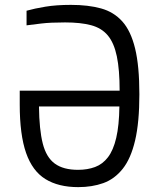

<svg xmlns="http://www.w3.org/2000/svg" viewBox="-20 -762 651 788"><path d="M301 6Q220 6 166.5 -27Q113 -60 87 -134.5Q61 -209 61 -333V-390H471Q471 -476 459.5 -531Q448 -586 422.5 -616.5Q397 -647 354 -658.5Q311 -670 247 -670Q187 -670 149.5 -665.5Q112 -661 89 -658V-718Q121 -727 166 -734.5Q211 -742 271 -742Q342 -742 394.5 -727.5Q447 -713 482 -674Q517 -635 534.5 -563Q552 -491 552 -375Q552 -260 534.5 -185.5Q517 -111 483.5 -69Q450 -27 404 -10.5Q358 6 301 6ZM300 -65Q339 -65 370 -76.5Q401 -88 423 -116.5Q445 -145 457 -196Q469 -247 470 -325H140Q141 -230 155.5 -173Q170 -116 205 -90.5Q240 -65 300 -65Z"/></svg>

Font: Exo Thin
Style: Regular
Weight: 400
Version: Version 2.000